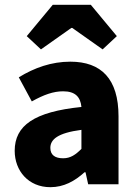

<svg xmlns="http://www.w3.org/2000/svg" viewBox="-20 -765 570 797"><path d="M189 12C245 12 290 -13 331 -50H335L346 0H472V-282C472 -438 400 -509 272 -509C194 -509 123 -484 58 -444L112 -344C162 -372 202 -386 242 -386C293 -386 314 -362 318 -321C122 -301 41 -244 41 -139C41 -56 98 12 189 12ZM242 -108C208 -108 189 -122 189 -151C189 -186 219 -213 318 -226V-147C294 -123 273 -108 242 -108ZM150 -560 276 -649H280L406 -560L465 -615L357 -745H199L91 -615Z"/></svg>

Font: Source Sans Pro
Style: Bold
Weight: 700
Designer: Paul D. Hunt
Foundry: Adobe Systems Incorporated
Version: Version 3.006;hotconv 1.0.111;makeotfexe 2.5.65597